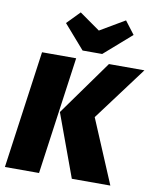

<svg xmlns="http://www.w3.org/2000/svg" viewBox="-101 -1041 912 1119"><g transform="rotate(10 354.5 -482.0)"><path d="M6 0 103 -696H305L208 0ZM402 0 266 -371 499 -696H709L471 -377L630 0ZM553 -964 611 -888 450 -747H334L211 -888L285 -964L407 -878Z"/></g></svg>

Font: Fira Sans Black
Style: Italic
Weight: 900
Italic angle: -8°
Designer: Carrois Corporate & Edenspiekermann AG
Foundry: Carrois Corporate GbR & Edenspiekermann AG
Version: Version 4.203